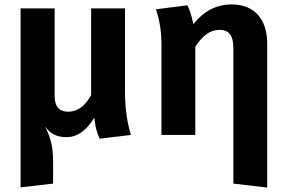

<svg xmlns="http://www.w3.org/2000/svg" viewBox="-20 -610 1295 868"><path d="M572 0C558 -45 545 -109 545 -197V-572H392V-180C362 -125 325 -105 289 -105C253 -105 227 -122 227 -177V-572H73V237L220 220V118C220 44 205 6 184 -38C210 -2 240 10 281 10C334 10 376 -27 406 -78C411 -40 415 -16 431 17Z M1028 -590C955 -590 899 -557 854 -501C846 -541 837 -567 827 -586L685 -568C700 -523 710 -473 710 -406V0H863V-399C895 -447 928 -475 972 -475C1010 -475 1035 -457 1035 -391V220L1188 238V-413C1188 -525 1128 -590 1028 -590Z"/></svg>

Font: Glow Sans TC Normal
Style: Bold
Weight: 700
Designer: Ryoko NISHIZUKA (kana, bopomofo & ideographs); Paul D. Hunt (Latin, Greek & Cyrillic); Sandoll Communications, Soo-young
Version: Version 0.93